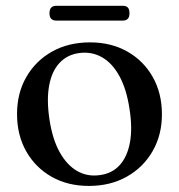

<svg xmlns="http://www.w3.org/2000/svg" viewBox="-20 -616 604 648"><path d="M284 -473Q355 -473 409.8 -442Q464.5 -411 495.5 -356.2Q526.5 -301.5 526.5 -230Q526.5 -160.5 495 -105.8Q463.5 -51 408 -19.8Q352.5 11.5 280 11.5Q208.5 11.5 154 -19.5Q99.5 -50.5 68.5 -105.2Q37.5 -160 37.5 -231Q37.5 -301.5 68.8 -356Q100 -410.5 155.5 -441.8Q211 -473 284 -473ZM316.5 -25Q357.5 -30 383.5 -58.2Q409.5 -86.5 418.5 -134.8Q427.5 -183 417 -249Q407 -315.5 383 -359.2Q359 -403 324.2 -422.8Q289.5 -442.5 247.5 -437Q206.5 -431.5 180.5 -403.2Q154.5 -375 145.8 -326.8Q137 -278.5 147 -212.5Q157 -146.5 181.2 -102.8Q205.5 -59 240.2 -39Q275 -19 316.5 -25ZM147 -571.5Q147 -584.5 153 -590.5Q159 -596.5 170 -596.5H394.5Q405.5 -596.5 411.2 -590.8Q417 -585 417 -571.5Q417 -558.5 411.2 -552.5Q405.5 -546.5 394.5 -546.5H170Q159 -546.5 153 -552.5Q147 -558.5 147 -571.5Z"/></svg>

Font: Fraunces 48pt
Style: Regular
Weight: 400
Version: Version 1.000;[b76b70a41]